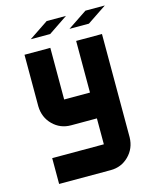

<svg xmlns="http://www.w3.org/2000/svg" viewBox="-125 -934 816 1017"><g transform="rotate(-15 283.0 -425.5)"><path d="M495.6 -141.6Q494.1 -81.5 453.4 -40.8Q412.6 0 354 0H70.8V-141.6H354V-283.7H212.4Q153.8 -283.7 113 -324.2Q72.3 -364.7 70.8 -425.3V-708.5H212.4V-425.3H354V-708.5H495.6ZM124 -779.3 230.5 -850.6H336.4L230.5 -779.3ZM336.4 -779.3 442.9 -850.6H549.3L442.9 -779.3Z"/></g></svg>

Font: Blazma
Style: Regular
Weight: 400
Designer: GGBotNet
Version: 1.00